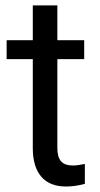

<svg xmlns="http://www.w3.org/2000/svg" viewBox="-20 -676 367 706"><path d="M190.9 -656.2V-528.3H289.6V-458.5H190.9V-130.9Q190.9 -99.1 204.1 -83.3Q217.3 -67.4 249 -67.4Q264.6 -67.4 292 -73.2V0Q256.3 9.8 222.7 9.8Q162.1 9.8 131.3 -26.9Q100.6 -63.5 100.6 -130.9V-458.5H4.4V-528.3H100.6V-656.2Z"/></svg>

Font: Noboto
Style: Regular
Weight: 400
Designer: Google
Version: Version 2.001101; 2014